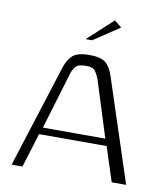

<svg xmlns="http://www.w3.org/2000/svg" viewBox="-73 -672 633 733"><g transform="rotate(10 244.0 -305.5)"><path d="M21 0 147 -396Q157 -429 176 -446.5Q195 -464 242 -464Q286 -464 305 -448Q324 -432 335 -396L465 0H409L366 -133H104L63 0ZM114 -160H356L287 -379Q281 -395 272 -408Q263 -421 235 -421Q204 -421 194 -407.5Q184 -394 180 -379ZM216 -521 314 -611 342 -588 241 -521Z"/></g></svg>

Font: Genos Thin Light
Style: Regular
Weight: 300
Version: Version 1.010